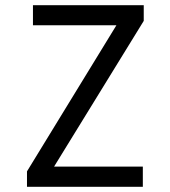

<svg xmlns="http://www.w3.org/2000/svg" viewBox="-20 -720 656 740"><path d="M84 0V-59.5L448.5 -655L464.5 -622.5H107V-700H534V-639.5L168.5 -45.5L154 -78H530.5V0Z"/></svg>

Font: Overpass Mono Light
Style: Regular
Weight: 400
Monospace: yes
Version: Version 4.000